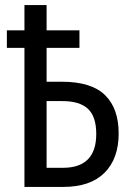

<svg xmlns="http://www.w3.org/2000/svg" viewBox="-20 -734 524 754"><path d="M163 -714V-615H292V-546H163V-413H223Q339 -413 392.5 -360.5Q446 -308 446 -210Q446 -111 390.5 -55.5Q335 0 229 0H76V-546H7V-615H76V-714ZM225 -337H163V-75H227Q358 -75 358 -208Q358 -276 325.5 -306.5Q293 -337 225 -337Z"/></svg>

Font: Avrile Sans Condensed
Style: Regular
Weight: 400
Width: 3
Designer: Monotype Design Team
Foundry: Monotype Imaging Inc.
Version: Version 2.001;September 10, 2019;FontCreator 11.5.0.2425 64-